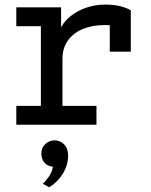

<svg xmlns="http://www.w3.org/2000/svg" viewBox="-20 -543 656 836"><path d="M51 0V-82H158V-429H51V-511H246V-397L240 -411.5Q254 -445 284.2 -470.2Q314.5 -495.5 354.5 -509.2Q394.5 -523 437 -523Q476 -523 504.2 -515.8Q532.5 -508.5 549.5 -498V-318H458V-470.5L491 -428Q477.5 -431.5 464 -432.8Q450.5 -434 437 -434Q382.5 -434 340.8 -416.8Q299 -399.5 275.5 -366.5Q252 -333.5 252 -286.5V-82H400V0ZM194.5 272.5 166.5 257Q175.5 249.5 190.8 229Q206 208.5 210.5 183Q186 180.5 173 164.5Q160 148.5 160 126Q160 99.5 177.8 83.8Q195.5 68 217.5 68Q240.5 68 258.5 85.2Q276.5 102.5 276.5 133.5Q276.5 175.5 254.2 212.2Q232 249 194.5 272.5Z"/></svg>

Font: Overpass Mono Light Medium
Style: Regular
Weight: 500
Monospace: yes
Version: Version 4.000